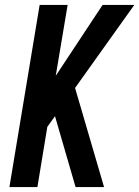

<svg xmlns="http://www.w3.org/2000/svg" viewBox="-20 -755 562 775"><path d="M18 0 140 -735H253L205 -449L394 -735H522L283 -400L400 0H285L211 -255L202 -286L171 -243L131 0Z"/></svg>

Font: Iosevka SS04 Oblique
Style: Bold
Weight: 700
Italic angle: -9°
Monospace: yes
Designer: Belleve Invis
Foundry: Belleve Invis
Version: Version 19.0.0; ttfautohint (v1.8.4)